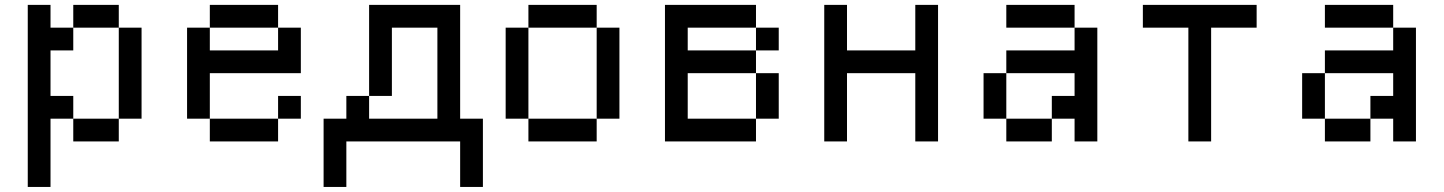

<svg xmlns="http://www.w3.org/2000/svg" viewBox="-20 -565 5767 767"><path d="M90.9 -545.5V181.8H181.8V-90.9H272.7V-181.8H181.8V-363.6H272.7V-454.5H181.8V-545.5ZM272.7 -545.5V-454.5H454.5V-545.5ZM454.5 -454.5V-90.9H545.5V-454.5ZM272.7 -90.9V0H454.5V-90.9Z M818.2 -545.5V-454.5H1090.9V-545.5ZM727.3 -454.5V-90.9H818.2V-272.7H1181.8V-454.5H1090.9V-363.6H818.2V-454.5ZM818.2 -90.9V0H1090.9V-90.9ZM1090.9 -181.8V-90.9H1181.8V-181.8Z M1272.7 -90.9V181.8H1363.6V0H1818.2V181.8H1909.1V-90.9H1818.2V-545.5H1454.5V-181.8H1545.5V-454.5H1727.3V-90.9H1454.5V-181.8H1363.6V-90.9Z M2090.9 -545.5V-454.5H2363.6V-545.5ZM2363.6 -454.5V-90.9H2454.5V-454.5ZM2000 -454.5V-90.9H2090.9V-454.5ZM2090.9 -90.9V0H2363.6V-90.9Z M2636.4 -545.5V0H3000V-90.9H2727.3V-272.7H3000V-363.6H2727.3V-454.5H3000V-545.5ZM3000 -272.7V-90.9H3090.9V-272.7ZM3000 -454.5V-363.6H3090.9V-454.5Z M3272.7 -545.5V0H3363.6V-272.7H3636.4V0H3727.3V-545.5H3636.4V-363.6H3363.6V-545.5Z M3909.1 -272.7V-90.9H4000V-272.7ZM4000 -90.9V0H4181.8V-90.9ZM4181.8 -181.8V-90.9H4272.7V0H4363.6V-454.5H4272.7V-363.6H4000V-272.7H4272.7V-181.8ZM4000 -545.5V-454.5H4272.7V-545.5Z M4545.5 -545.5V-454.5H4727.3V0H4818.2V-454.5H5000V-545.5Z M5181.8 -272.7V-90.9H5272.7V-272.7ZM5272.7 -90.9V0H5454.5V-90.9ZM5454.5 -181.8V-90.9H5545.5V0H5636.4V-454.5H5545.5V-363.6H5272.7V-272.7H5545.5V-181.8ZM5272.7 -545.5V-454.5H5545.5V-545.5Z"/></svg>

Font: Departure Mono
Style: Regular
Weight: 400
Monospace: yes
Designer: Helena Zhang
Version: Version 1.500;Glyphs 3.3.1 (3343)